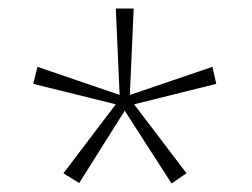

<svg xmlns="http://www.w3.org/2000/svg" viewBox="-20 -778 591 451"><path d="M294 -758 285 -555 479 -621 488 -581 295 -533 418 -371 383 -347 273 -518 166 -348 129 -371 252 -533 58 -581 68 -621 261 -555 252 -758Z"/></svg>

Font: Noto Sans Armenian ExtraLight
Style: Regular
Weight: 250
Designer: Monotype Design Team
Foundry: Monotype Imaging Inc.
Version: Version 2.007